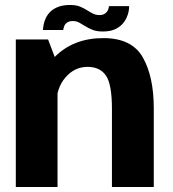

<svg xmlns="http://www.w3.org/2000/svg" viewBox="-20 -751 693 771"><path d="M43.5 0H211V-493L173 -592.5H43.5ZM429.5 0H597.5V-316.5Q597.5 -443 553.5 -520.5Q509.5 -598 395 -598Q274.5 -598 199.2 -521.8Q124 -445.5 124 -367L206 -329.5Q206 -397.5 242.8 -440Q279.5 -482.5 331.5 -482.5Q381.5 -482.5 405.5 -447.5Q429.5 -412.5 429.5 -314ZM392 -624.5Q420 -624.5 438.8 -632.2Q457.5 -640 469.2 -652.2Q481 -664.5 487.5 -678.2Q494 -692 496.5 -705Q499 -718 498.5 -726.5H417.5Q417.5 -720 413.8 -711.2Q410 -702.5 401.5 -696.5Q393 -690.5 380 -690.5Q365 -690.5 353 -696.5Q341 -702.5 328.2 -710.8Q315.5 -719 300 -725Q284.5 -731 262 -731Q233.5 -731 214 -723.5Q194.5 -716 182.5 -704.2Q170.5 -692.5 164 -678.5Q157.5 -664.5 155.2 -652Q153 -639.5 152.5 -630.5H234Q234.5 -637 237.8 -645.8Q241 -654.5 249.5 -660.5Q258 -666.5 272.5 -666.5Q286.5 -666.5 298.5 -660Q310.5 -653.5 323.5 -645.2Q336.5 -637 352.8 -630.8Q369 -624.5 392 -624.5Z"/></svg>

Font: Anybody Thin
Style: Bold
Weight: 700
Version: Version 1.113;gftools[0.9.25]